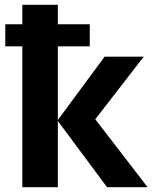

<svg xmlns="http://www.w3.org/2000/svg" viewBox="-20 -780 637 800"><path d="M221 -760H73V-679H2V-587H73V0H221V-276L426 0H595L377 -283L579 -544H416L221 -280V-587H354V-679H221Z"/></svg>

Font: Noto Sans Display
Style: Bold
Weight: 700
Designer: Monotype Design Team
Foundry: Monotype Imaging Inc.
Version: Version 1.900